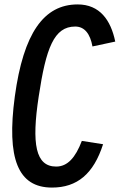

<svg xmlns="http://www.w3.org/2000/svg" viewBox="-20 -808 541 868"><path d="M446 -156 350 -171C321 -95 285 -55 234 -55C141 -55 122 -156 155 -372C188 -591 224 -688 320 -688C363 -688 388 -654 398 -598L501 -620C481 -717 431 -788 331 -788C178 -788 86 -658 47 -372C9 -91 61 40 215 40C329 40 403 -22 446 -156Z"/></svg>

Font: Smiley Sans Oblique
Style: Regular
Weight: 400
Italic angle: -8°
Designer: oooooohmygosh, Nagisa Chen, Janine Sui, Heda Shi, Jian Li
Foundry: atelierAnchor
Version: Version 2.0.1